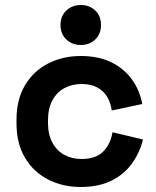

<svg xmlns="http://www.w3.org/2000/svg" viewBox="-20 -734 626 768"><path d="M303 14Q231 14 172.5 -16Q114 -46 80 -103Q46 -160 46 -241V-255Q46 -336 80 -393Q114 -450 172.5 -480Q231 -510 303 -510Q374 -510 425 -485Q476 -460 507.5 -416.5Q539 -373 549 -318L427 -292Q423 -322 409 -346Q395 -370 369.5 -384Q344 -398 306 -398Q268 -398 237.5 -381.5Q207 -365 189.5 -332.5Q172 -300 172 -253V-243Q172 -196 189.5 -163.5Q207 -131 237.5 -114.5Q268 -98 306 -98Q363 -98 392.5 -127.5Q422 -157 430 -205L552 -176Q539 -123 507.5 -79.5Q476 -36 425 -11Q374 14 303 14ZM303 -554Q269 -554 245.5 -576Q222 -598 222 -634Q222 -670 245.5 -692Q269 -714 303 -714Q338 -714 361 -692Q384 -670 384 -634Q384 -598 361 -576Q338 -554 303 -554Z"/></svg>

Font: Space Grotesk Variable Light
Style: Regular
Weight: 300
Designer: Florian Karsten
Foundry: Florian Karsten
Version: Version 2.000